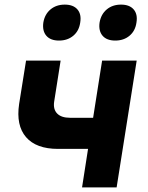

<svg xmlns="http://www.w3.org/2000/svg" viewBox="-20 -813 640 833"><path d="M336 0 362 -167H232Q137 -167 93 -218Q49 -269 63 -362L93 -550H243L215 -372Q210 -339 228 -320.5Q246 -302 284 -302H384L423 -550H573L486 0ZM480 -637Q443 -637 425 -658Q407 -679 412 -715Q418 -751 443 -772Q468 -793 505 -793Q542 -793 560 -772Q578 -751 572 -715Q567 -679 542 -658Q517 -637 480 -637ZM236 -637Q199 -637 181 -658Q163 -679 168 -715Q174 -751 199 -772Q224 -793 261 -793Q298 -793 316 -772Q334 -751 328 -715Q323 -679 298 -658Q273 -637 236 -637Z"/></svg>

Font: JetBrains Mono NL ExtraBold
Style: Italic
Weight: 800
Italic angle: -9°
Monospace: yes
Designer: Philipp Nurullin, Konstantin Bulenkov
Foundry: JetBrains
Version: Version 2.305; ttfautohint (v1.8.4.7-5d5b)